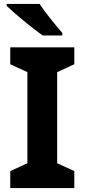

<svg xmlns="http://www.w3.org/2000/svg" viewBox="-20 -1047 429 974"><path d="M181 -1027H14V-1017C52 -980 146 -902 197 -867H296V-880C264 -917 210 -982 181 -1027ZM357 -93V-179L270 -219V-681L357 -721V-807H32V-721L119 -681V-219L32 -179V-93Z"/></svg>

Font: Noto Sans Kannada UI
Style: Bold
Weight: 700
Designer: Jelle Bosma - Monotype Design Team
Foundry: Monotype Imaging Inc.
Version: Version 2.005